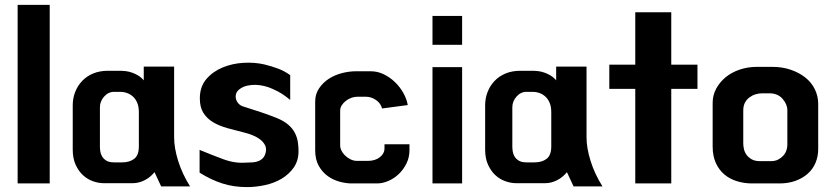

<svg xmlns="http://www.w3.org/2000/svg" viewBox="-20 -699 3403 784"><path d="M52 50V-679H183V50Z M691 -138Q691 -95 707.5 -42Q724 11 756 62H638L611 4Q593 26 569.5 37.5Q546 49 522 49H403Q382 49 359.5 41Q337 33 319 16.5Q301 0 289 -26Q277 -52 277 -88V-269Q277 -298 287 -323.5Q297 -349 315.5 -368.5Q334 -388 360.5 -399Q387 -410 421 -410H475Q482 -410 494 -408.5Q506 -407 519 -402.5Q532 -398 544.5 -390.5Q557 -383 567 -371V-427H691ZM547 -241Q547 -264 540 -280Q533 -296 522 -305.5Q511 -315 498 -319.5Q485 -324 473 -324H446Q422 -324 405 -304.5Q388 -285 388 -261V-101Q388 -93 389.5 -81.5Q391 -70 397 -60Q403 -50 414.5 -43Q426 -36 446 -36H479Q509 -36 528 -50.5Q547 -65 547 -101Z M795 -87Q843 -67 891.5 -49Q940 -31 985 -35Q999 -35 1012 -36Q1025 -37 1036 -41.5Q1047 -46 1054.5 -54.5Q1062 -63 1065 -77Q1069 -94 1061.5 -107.5Q1054 -121 1041 -130.5Q1028 -140 1012 -146.5Q996 -153 984 -156Q944 -166 909.5 -175.5Q875 -185 850 -200Q825 -215 810.5 -238Q796 -261 796 -297Q796 -345 822.5 -376Q849 -407 889 -423.5Q929 -440 974.5 -442.5Q1020 -445 1059 -436Q1088 -429 1115 -419Q1142 -409 1165 -392V-291Q1148 -305 1132 -315.5Q1116 -326 1093 -336Q1078 -343 1060 -347.5Q1042 -352 1024 -352.5Q1006 -353 988.5 -349Q971 -345 957 -334Q946 -325 943.5 -314.5Q941 -304 944 -293.5Q947 -283 955 -275Q963 -267 974 -264Q1015 -251 1046.5 -240.5Q1078 -230 1113 -216Q1141 -204 1158 -189Q1175 -174 1184 -156.5Q1193 -139 1196 -120Q1199 -101 1199 -82Q1199 -43 1179.5 -15Q1160 13 1129.5 31Q1099 49 1061.5 57Q1024 65 988 65Q934 65 887.5 50Q841 35 795 6Z M1652 -110V-86Q1652 -56 1639.5 -31Q1627 -6 1608 12Q1589 30 1565.5 40Q1542 50 1520 50H1416Q1393 50 1367 43Q1341 36 1319 20.5Q1297 5 1282 -21Q1267 -47 1267 -86V-284Q1267 -315 1283 -338.5Q1299 -362 1323 -377.5Q1347 -393 1376.5 -400.5Q1406 -408 1433 -408H1494Q1522 -408 1547.5 -395.5Q1573 -383 1593.5 -363Q1614 -343 1627.5 -318.5Q1641 -294 1645 -270L1540 -256Q1535 -277 1515.5 -290.5Q1496 -304 1474 -304H1439Q1427 -304 1414.5 -299.5Q1402 -295 1392 -287Q1382 -279 1375.5 -269Q1369 -259 1369 -247V-103Q1369 -95 1374 -84.5Q1379 -74 1388.5 -64.5Q1398 -55 1411 -48.5Q1424 -42 1439 -42H1481Q1512 -42 1531 -57Q1550 -72 1550 -93V-110Z M1746 -634H1867V-516H1746ZM1746 -425H1867V50H1746Z M2375 -138Q2375 -95 2391.5 -42Q2408 11 2440 62H2322L2295 4Q2277 26 2253.5 37.5Q2230 49 2206 49H2087Q2066 49 2043.5 41Q2021 33 2003 16.5Q1985 0 1973 -26Q1961 -52 1961 -88V-269Q1961 -298 1971 -323.5Q1981 -349 1999.5 -368.5Q2018 -388 2044.5 -399Q2071 -410 2105 -410H2159Q2166 -410 2178 -408.5Q2190 -407 2203 -402.5Q2216 -398 2228.5 -390.5Q2241 -383 2251 -371V-427H2375ZM2231 -241Q2231 -264 2224 -280Q2217 -296 2206 -305.5Q2195 -315 2182 -319.5Q2169 -324 2157 -324H2130Q2106 -324 2089 -304.5Q2072 -285 2072 -261V-101Q2072 -93 2073.5 -81.5Q2075 -70 2081 -60Q2087 -50 2098.5 -43Q2110 -36 2130 -36H2163Q2193 -36 2212 -50.5Q2231 -65 2231 -101Z M2828 -336H2721V50H2574V-336H2468V-435H2574V-649H2721V-435H2828Z M3051 50Q3019 50 2989.5 41Q2960 32 2938 13.5Q2916 -5 2903 -33.5Q2890 -62 2890 -101V-279Q2890 -310 2904.5 -337Q2919 -364 2943.5 -384Q2968 -404 3001 -415Q3034 -426 3071 -426H3133Q3175 -426 3209.5 -414Q3244 -402 3269 -382Q3294 -362 3307.5 -334Q3321 -306 3321 -275V-91Q3321 -60 3310 -34Q3299 -8 3278 10.5Q3257 29 3228 39.5Q3199 50 3163 50ZM3128 -41Q3145 -41 3157.5 -47.5Q3170 -54 3178.5 -63.5Q3187 -73 3191 -84.5Q3195 -96 3195 -107V-249Q3195 -273 3175.5 -295.5Q3156 -318 3121 -318H3093Q3079 -318 3065.5 -314Q3052 -310 3040.5 -301.5Q3029 -293 3022 -280Q3015 -267 3015 -248V-112Q3015 -104 3017.5 -91.5Q3020 -79 3027.5 -68Q3035 -57 3048.5 -49Q3062 -41 3083 -41Z"/></svg>

Font: BM HANNA Pro
Style: Regular
Weight: 400
Designer: Woowa Brothers : Cheoljun Lim; Soyoung Lee; & Sandoll : Jooyeon Kang;
Foundry: Sandoll Communications Inc.
Version: Version 1.000;PS 1;hotconv 16.6.51;makeotf.lib2.5.65220